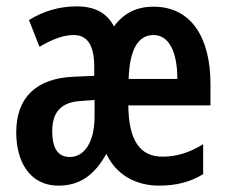

<svg xmlns="http://www.w3.org/2000/svg" viewBox="-20 -573 717 603"><path d="M462 -552C408 -552 368 -531 338 -490C316 -532 278 -553 221 -553C165 -553 114 -537 71 -510L104 -426C146 -451 181 -463 211 -463C256 -463 276 -429 276 -362V-335L211 -332C95 -327 31 -268 31 -157C31 -70 70 10 164 10C228 10 276 -21 314 -90C345 -23 408 10 479 10C533 10 577 -1 618 -26V-120C574 -93 534 -81 490 -81C419 -81 384 -133 383 -242H641V-309C641 -453 582 -552 462 -552ZM462 -463C512 -463 537 -408 537 -325H384C387 -421 416 -463 462 -463ZM236 -256 277 -259V-207C277 -128 246 -80 199 -80C163 -80 144 -106 144 -161C144 -223 174 -253 236 -256Z"/></svg>

Font: Noto Sans Myanmar UI ExtraCondensed SemiBold
Style: Regular
Weight: 600
Width: 2
Designer: Monotype Design Team
Foundry: Monotype Imaging Inc.
Version: Version 2.103